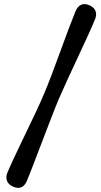

<svg xmlns="http://www.w3.org/2000/svg" viewBox="-20 -770 490 932"><path d="M265 -288.5Q249 -250.5 228.5 -197.2Q208 -144 186 -86.5Q164 -29 144.2 22.8Q124.5 74.5 110 109Q89.5 156 43 136Q21 126 14 107.8Q7 89.5 16 67.5Q30.5 33.5 53.8 -16Q77 -65.5 103.8 -120.8Q130.5 -176 155 -228Q179.5 -280 195.5 -318.5Q211.5 -356.5 231.8 -410Q252 -463.5 273 -521Q294 -578.5 313.2 -629.8Q332.5 -681 346 -714Q367.5 -765 415 -744Q437 -734 443.8 -716Q450.5 -698 441 -675.5Q426.5 -640.5 403.5 -590.2Q380.5 -540 354.5 -484.5Q328.5 -429 304.8 -377.5Q281 -326 265 -288.5Z"/></svg>

Font: Fraunces 72pt Soft Black
Style: Regular
Weight: 900
Version: Version 1.000;[b76b70a41]